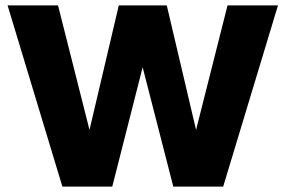

<svg xmlns="http://www.w3.org/2000/svg" viewBox="-20 -688 1053 708"><path d="M803 0 1005 -668H819L703 -209L595 -668H418L310 -209L194 -668H8L210 0H394L506 -440L619 0Z"/></svg>

Font: Gantari ExtraBold
Style: Regular
Weight: 800
Designer: Anugrah Pasau
Foundry: Lafontype
Version: Version 1.000